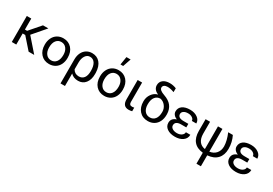

<svg xmlns="http://www.w3.org/2000/svg" viewBox="49 -1963 4804 3379"><g transform="rotate(30 2450.5 -273.5)"><path d="M218.3 -225.1H166V0H75.2V-528.3H166V-304.7H210.4L404.3 -528.3H513.2L292.5 -272L530.8 0H417Z M691.4 -245.6Q691.4 -164.1 730.5 -114.3Q769 -64.9 833.5 -64.9Q898.9 -64.9 937.5 -114.7Q976.1 -165 976.1 -255.4Q976.1 -336.9 936.5 -386.7Q897.5 -436.5 833 -436.5Q769.5 -436.5 730.5 -387.2Q691.4 -337.9 691.4 -245.6ZM600.6 -249.5V-255.4Q600.6 -329.1 629.9 -388.2Q659.2 -447.3 711.9 -479Q765.1 -511.2 833 -511.2Q938 -511.2 1002.4 -439.9Q1066.4 -369.1 1066.4 -251.5V-245.6Q1066.4 -172.4 1038.1 -114.3Q1009.8 -56.2 956.5 -23.4Q929.7 -7.3 898.9 1Q868.2 9.3 833.5 9.3Q729 9.3 664.6 -62Q600.6 -132.8 600.6 -249.5Z M1272.9 -135.7Q1313.5 -64 1397 -64Q1462.9 -64 1499.5 -111.6Q1536.1 -159.2 1536.1 -254.4Q1536.1 -354.5 1500.7 -409.2Q1465.3 -463.9 1400.4 -463.9Q1343.3 -463.9 1308.1 -411.1Q1272.9 -358.4 1272.9 -275.9ZM1400.4 -538.1Q1501.5 -538.1 1561 -469.2Q1620.6 -400.4 1626 -276.4L1626.5 -244.1Q1626.5 -127 1571.8 -58.6Q1517.1 9.8 1423.8 9.8Q1328.6 9.8 1272.9 -50.8V203.1H1182.1V-283.2Q1182.1 -360.4 1209.7 -418Q1237.3 -475.6 1287.4 -506.8Q1337.4 -538.1 1400.4 -538.1Z M1813 -245.6Q1813 -164.1 1852.1 -114.3Q1890.6 -64.9 1955.1 -64.9Q2020.5 -64.9 2059.1 -114.7Q2097.7 -165 2097.7 -255.4Q2097.7 -336.9 2058.1 -386.7Q2019 -436.5 1954.6 -436.5Q1891.1 -436.5 1852.1 -387.2Q1813 -337.9 1813 -245.6ZM1722.2 -249.5V-255.4Q1722.2 -329.1 1751.5 -388.2Q1780.8 -447.3 1833.5 -479Q1886.7 -511.2 1954.6 -511.2Q2059.6 -511.2 2124 -439.9Q2188 -369.1 2188 -251.5V-245.6Q2188 -172.4 2159.7 -114.3Q2131.3 -56.2 2078.1 -23.4Q2051.3 -7.3 2020.5 1Q1989.7 9.3 1955.1 9.3Q1850.6 9.3 1786.1 -62Q1722.2 -132.8 1722.2 -249.5ZM1955.6 -778.3H2040.5L1983.9 -613.8H1929.2Z M2418.5 -528.3V-133.3Q2418.5 -102.5 2431.9 -86.9Q2445.3 -71.3 2476.6 -71.3Q2500 -71.3 2519 -77.1L2519.5 -3.4Q2485.4 5.9 2449.7 5.9Q2328.1 5.9 2328.1 -137.7V-528.3Z M2694.8 -248.5Q2694.8 -162.6 2734.1 -113Q2773.4 -63.5 2840.3 -63.5Q2906.7 -63.5 2945.8 -112.8Q2984.9 -162.1 2984.9 -258.8Q2984.9 -325.2 2943.6 -378.7Q2902.3 -432.1 2841.3 -444.3Q2774.9 -444.3 2734.9 -394.3Q2694.8 -344.2 2694.8 -248.5ZM2664.6 -619.6Q2664.6 -686 2714.1 -724.9Q2763.7 -763.7 2849.1 -763.7Q2917 -763.7 2982.4 -736.8L2981.4 -658.7Q2907.7 -687.5 2847.2 -687.5Q2805.2 -687.5 2780.5 -669.9Q2755.9 -652.3 2755.9 -622.1Q2755.9 -569.3 2864 -532Q2972.2 -494.6 3022.7 -429Q3073.2 -363.3 3075.7 -267.6V-248.5Q3075.7 -173.8 3046.9 -114.5Q3018.1 -55.2 2964.6 -22.7Q2911.1 9.8 2840.3 9.8Q2731.9 9.8 2667.7 -62.3Q2603.5 -134.3 2603.5 -252.4V-258.8Q2603.5 -339.4 2649.4 -403.8Q2695.3 -468.3 2765.6 -485.4L2765.1 -487.8Q2716.8 -506.8 2690.7 -541Q2664.6 -575.2 2664.6 -619.6Z M3262.7 -148.4Q3262.7 -110.8 3298.6 -86.9Q3334.5 -63 3392.1 -63Q3447.3 -63 3485.1 -89.8Q3522.9 -116.7 3522.9 -156.2H3613.3Q3613.3 -80.6 3551 -35.4Q3488.8 9.8 3392.1 9.8Q3292.5 9.8 3231.9 -33.4Q3171.4 -76.7 3171.4 -148.4Q3171.4 -239.3 3271.5 -271.5Q3228.5 -289.1 3204.6 -318.8Q3180.7 -348.6 3180.7 -384.3Q3180.7 -456.5 3237.1 -497.1Q3293.5 -537.6 3392.1 -537.6Q3482.9 -537.6 3543.7 -493.9Q3604.5 -450.2 3604.5 -380.9H3514.2Q3514.2 -415 3479.2 -439.7Q3444.3 -464.4 3392.1 -464.4Q3337.4 -464.4 3304.4 -442.1Q3271.5 -419.9 3271.5 -383.8Q3271.5 -305.7 3390.6 -305.7H3486.3V-233.4H3377Q3262.7 -230.5 3262.7 -148.4Z M4050.8 -528.3V-66.4Q4134.3 -78.1 4181.9 -134Q4229.5 -189.9 4229.5 -276.9Q4227.1 -390.1 4167.5 -528.3H4262.2Q4319.8 -413.1 4319.8 -276.9Q4319.8 -150.4 4250.2 -76.2Q4180.7 -2 4050.8 8.3V230.5H3960.4V7.3Q3835.9 -5.4 3772.2 -81.1Q3708.5 -156.7 3708.5 -291V-528.3H3799.3V-285.2Q3800.3 -190.4 3840.8 -134.8Q3881.3 -79.1 3960.4 -66.9V-528.3Z M4502 -148.4Q4502 -110.8 4537.8 -86.9Q4573.7 -63 4631.3 -63Q4686.5 -63 4724.4 -89.8Q4762.2 -116.7 4762.2 -156.2H4852.5Q4852.5 -80.6 4790.3 -35.4Q4728 9.8 4631.3 9.8Q4531.7 9.8 4471.2 -33.4Q4410.6 -76.7 4410.6 -148.4Q4410.6 -239.3 4510.7 -271.5Q4467.8 -289.1 4443.8 -318.8Q4419.9 -348.6 4419.9 -384.3Q4419.9 -456.5 4476.3 -497.1Q4532.7 -537.6 4631.3 -537.6Q4722.2 -537.6 4783 -493.9Q4843.8 -450.2 4843.8 -380.9H4753.4Q4753.4 -415 4718.5 -439.7Q4683.6 -464.4 4631.3 -464.4Q4576.7 -464.4 4543.7 -442.1Q4510.7 -419.9 4510.7 -383.8Q4510.7 -305.7 4629.9 -305.7H4725.6V-233.4H4616.2Q4502 -230.5 4502 -148.4Z"/></g></svg>

Font: MAUL
Style: Regular
Weight: 400
Designer: MAUL
Version: Version 1.0; 2020; ttfautohint (v1.8.3)